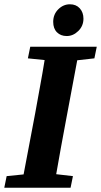

<svg xmlns="http://www.w3.org/2000/svg" viewBox="-22 -875 471 895"><path d="M108 -603 119 -657H429L418 -603L338 -594L285 -311Q273 -249 262 -187Q251 -125 240 -63L318 -54L307 0H-2L9 -54L88 -62L142 -347Q153 -409 164.5 -471Q176 -533 186 -595ZM289 -707Q261 -707 243.5 -724.5Q226 -742 226 -773Q226 -808 249.5 -831.5Q273 -855 304 -855Q333 -855 350 -836Q367 -817 367 -788Q367 -754 343 -730.5Q319 -707 289 -707Z"/></svg>

Font: Source Serif Pro
Style: Bold Italic
Weight: 700
Italic angle: -12°
Designer: Frank Grießhammer
Foundry: Adobe Systems Incorporated
Version: Version 3.001;hotconv 1.0.111;makeotfexe 2.5.65597